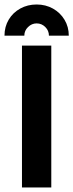

<svg xmlns="http://www.w3.org/2000/svg" viewBox="-26 -826 323 846"><path d="M70.8 0V-625H200V0ZM-6.2 -668.8Q-6.2 -708.3 12.5 -739.6Q31.2 -770.8 63.5 -788.5Q95.8 -806.2 135.4 -806.2Q175 -806.2 207.3 -788.2Q239.6 -770.1 258.3 -738.9Q277.1 -707.6 277.1 -668.8H189.6Q189.6 -691 173.6 -706.9Q157.6 -722.9 135.4 -722.9Q113.9 -722.9 97.6 -706.9Q81.2 -691 81.2 -668.8Z"/></svg>

Font: co2trust
Style: Bold
Weight: 700
Designer: Kristian Moeller
Foundry: Dicotype
Version: Version 1.000